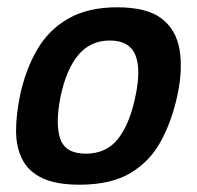

<svg xmlns="http://www.w3.org/2000/svg" viewBox="-20 -499 540 526"><path d="M198 7Q134 7 96 -11Q58 -29 41 -62.5Q24 -96 24 -140.5Q24 -185 35 -238Q50 -308 81.5 -362.5Q113 -417 167 -448Q221 -479 301 -479Q383 -479 423 -448Q463 -417 472 -362.5Q481 -308 466 -238Q451 -168 421 -112.5Q391 -57 337.5 -25Q284 7 198 7ZM215 -78Q272 -78 304 -119.5Q336 -161 351 -235Q367 -310 350.5 -349Q334 -388 281 -388Q228 -388 195 -349Q162 -310 146 -235Q131 -160 145 -119Q159 -78 215 -78Z"/></svg>

Font: Glory SemiBold
Style: Italic
Weight: 600
Italic angle: -12°
Designer: Robert Leuschke
Foundry: Robert Leuschke
Version: Version 1.011